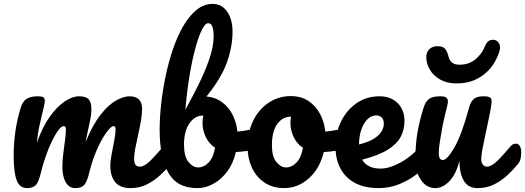

<svg xmlns="http://www.w3.org/2000/svg" viewBox="-20 -960 2694 985"><path d="M119 5Q80 5 65 -36.5Q50 -78 50 -163Q50 -223 59 -286Q68 -349 87 -410Q96 -439 116 -452.5Q136 -466 174 -466Q194 -466 202 -461Q210 -456 210 -442Q210 -435 205.5 -414Q201 -393 195 -370Q189 -346 181.5 -311.5Q174 -277 169 -227Q198 -309 235.5 -361.5Q273 -414 312.5 -440Q352 -466 385 -466Q422 -466 435.5 -449.5Q449 -433 449 -401Q449 -370 438.5 -324Q428 -278 419 -231Q456 -321 496.5 -372Q537 -423 575.5 -444.5Q614 -466 644 -466Q709 -466 709 -401Q709 -375 703 -340Q697 -305 688.5 -268Q680 -231 674 -198.5Q668 -166 668 -145Q668 -105 697 -105Q719 -105 747.5 -132Q776 -159 818 -209Q826 -218 832.5 -220.5Q839 -223 845 -223Q859 -223 866 -210.5Q873 -198 873 -178Q873 -164 870 -147.5Q867 -131 854 -116Q832 -89 801.5 -61Q771 -33 733.5 -14Q696 5 649 5Q597 5 571.5 -25Q546 -55 546 -110Q546 -135 553 -170.5Q560 -206 566.5 -241Q573 -276 573 -297Q573 -313 562 -313Q550 -313 526 -280.5Q502 -248 478 -194Q454 -140 438 -75Q427 -28 412.5 -11.5Q398 5 366 5Q342 5 327.5 -11Q313 -27 306.5 -51.5Q300 -76 300 -103Q300 -136 304.5 -171.5Q309 -207 313.5 -240Q318 -273 318 -297Q318 -313 307 -313Q295 -313 279 -291.5Q263 -270 246 -235Q229 -200 214.5 -158Q200 -116 190 -75Q179 -28 164.5 -11.5Q150 5 119 5Z M992 5Q887 5 843 -75Q799 -155 799 -295Q799 -354 806.5 -424Q814 -494 829 -566.5Q844 -639 866.5 -705.5Q889 -772 919.5 -825Q950 -878 988 -909Q1026 -940 1071 -940Q1118 -940 1145.5 -900Q1173 -860 1173 -798Q1173 -721 1144 -639.5Q1115 -558 1039 -465Q1085 -461 1119 -436Q1153 -411 1173 -371.5Q1193 -332 1198 -285Q1222 -287 1252 -292.5Q1282 -298 1310 -305Q1316 -307 1324 -307Q1338 -307 1344.5 -293Q1351 -279 1351 -261Q1351 -236 1343.5 -222.5Q1336 -209 1322 -204Q1259 -183 1190 -180Q1177 -123 1147 -82Q1117 -41 1076.5 -18Q1036 5 992 5ZM931 -397Q964 -457 997.5 -524Q1031 -591 1053.5 -656Q1076 -721 1076 -775Q1076 -841 1048 -841Q1033 -841 1016 -807.5Q999 -774 982.5 -713.5Q966 -653 952.5 -572.5Q939 -492 931 -397ZM996 -101Q1026 -101 1050.5 -126.5Q1075 -152 1083 -202Q1051 -224 1035 -258.5Q1019 -293 1019 -329Q1019 -348 1023 -367Q1023 -367 1020 -367Q980 -367 952 -327.5Q924 -288 924 -218Q924 -157 947 -129Q970 -101 996 -101Z M1439 5Q1377 5 1334.5 -25Q1292 -55 1271 -103Q1250 -151 1250 -205Q1250 -283 1279.5 -342Q1309 -401 1359.5 -434Q1410 -467 1472 -467Q1525 -467 1563 -441.5Q1601 -416 1622.5 -374.5Q1644 -333 1649 -285Q1673 -287 1703 -292.5Q1733 -298 1761 -305Q1769 -307 1775 -307Q1789 -307 1795.5 -293Q1802 -279 1802 -261Q1802 -213 1773 -204Q1711 -183 1641 -180Q1628 -124 1598 -82.5Q1568 -41 1527 -18Q1486 5 1439 5ZM1447 -101Q1477 -101 1501.5 -126.5Q1526 -152 1534 -202Q1502 -223 1486 -258Q1470 -293 1470 -329Q1470 -345 1473 -361Q1472 -361 1468 -361Q1430 -361 1402.5 -324Q1375 -287 1375 -214Q1375 -156 1398 -128.5Q1421 -101 1447 -101Z M1922 5Q1816 5 1758.5 -52.5Q1701 -110 1701 -208Q1701 -278 1729.5 -336.5Q1758 -395 1809 -430.5Q1860 -466 1927 -466Q1984 -466 2019.5 -431.5Q2055 -397 2055 -338Q2055 -295 2035.5 -258Q2016 -221 1968.5 -191.5Q1921 -162 1838 -141Q1864 -95 1933 -95Q1962 -95 1998 -109Q2034 -123 2070 -148.5Q2106 -174 2135 -209Q2143 -218 2149.5 -220.5Q2156 -223 2162 -223Q2176 -223 2183 -210.5Q2190 -198 2190 -178Q2190 -164 2187 -147.5Q2184 -131 2171 -116Q2151 -92 2114 -63.5Q2077 -35 2028 -15Q1979 5 1922 5ZM1822 -221V-219Q1882 -233 1915.5 -261Q1949 -289 1949 -326Q1949 -346 1938.5 -357Q1928 -368 1910 -368Q1885 -368 1865 -348Q1845 -328 1833.5 -294.5Q1822 -261 1822 -221Z M2213 5Q2168 5 2139.5 -37Q2111 -79 2111 -140Q2111 -217 2121.5 -279Q2132 -341 2154 -410Q2163 -438 2180.5 -452Q2198 -466 2239 -466Q2262 -466 2270 -459Q2278 -452 2278 -438Q2278 -431 2273 -411Q2268 -391 2262 -366Q2256 -341 2251 -317Q2243 -274 2237 -235.5Q2231 -197 2231 -177Q2231 -155 2236.5 -147Q2242 -139 2252 -139Q2274 -139 2311.5 -204Q2349 -269 2387 -410Q2395 -439 2411 -452.5Q2427 -466 2461 -466Q2484 -466 2493 -460.5Q2502 -455 2502 -440Q2502 -426 2496.5 -397Q2491 -368 2483.5 -332Q2476 -296 2468 -259Q2460 -222 2454.5 -192Q2449 -162 2449 -145Q2449 -125 2457.5 -115Q2466 -105 2478 -105Q2500 -105 2528.5 -132Q2557 -159 2599 -209Q2607 -218 2613.5 -220.5Q2620 -223 2626 -223Q2640 -223 2647 -210.5Q2654 -198 2654 -178Q2654 -164 2651 -147.5Q2648 -131 2635 -116Q2613 -89 2583 -61Q2553 -33 2515 -14Q2477 5 2430 5Q2381 5 2359 -33.5Q2337 -72 2337 -136Q2320 -66 2285.5 -30.5Q2251 5 2213 5ZM2321 -532Q2274 -532 2239 -551.5Q2204 -571 2185.5 -602Q2167 -633 2167 -667Q2167 -693 2183 -708Q2199 -723 2224 -723Q2250 -723 2262 -711Q2274 -699 2281 -670Q2291 -628 2336 -628Q2387 -628 2420 -656.5Q2453 -685 2466 -719Q2474 -739 2484 -747.5Q2494 -756 2510 -756Q2527 -756 2538 -741Q2549 -726 2544 -704Q2537 -677 2521 -647Q2505 -617 2478 -591Q2451 -565 2412.5 -548.5Q2374 -532 2321 -532Z"/></svg>

Font: Pacifico
Style: Regular
Weight: 400
Designer: Vernon Adams
Foundry: Vernon Adams
Version: Version 3.010; ttfautohint (v1.8.4.7-5d5b)